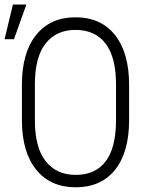

<svg xmlns="http://www.w3.org/2000/svg" viewBox="-20 -795 640 825"><path d="M478.5 -432.6Q478.5 -549.3 433.6 -607.9Q388.7 -666.5 304.2 -666.5Q222.7 -666.5 176.8 -609.1Q130.9 -551.8 129.9 -437.5V-278.3Q129.9 -161.1 176.3 -102.3Q222.7 -43.5 305.2 -43.5Q390.1 -43.5 434.3 -102.1Q478.5 -160.6 478.5 -278.3ZM534.7 -278.3Q534.7 -140.6 474.4 -65.4Q414.1 9.8 305.2 9.8Q197.3 9.8 136 -65.4Q74.7 -140.6 74.2 -276.9V-431.6Q74.2 -568.8 135.3 -644.8Q196.3 -720.7 304.2 -720.7Q413.6 -720.7 474.1 -644.5Q534.7 -568.4 534.7 -430.2ZM35.6 -775.4H93.3L40 -626.5H-0.5Z"/></svg>

Font: MAUL Condensed Light
Style: Light
Weight: 300
Designer: MAUL
Version: Version 2.137; 2017; ttfautohint (v1.8.3)